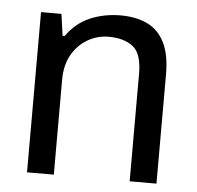

<svg xmlns="http://www.w3.org/2000/svg" viewBox="-44 -583 644 628"><g transform="rotate(5 278.0 -269.0)"><path d="M67 0V-526H134L144 -455H151Q182 -499 228 -518.5Q274 -538 328 -538Q378 -538 415 -520.5Q452 -503 472 -463.5Q492 -424 492 -359V0H404V-353Q404 -420 374 -442.5Q344 -465 295 -465Q258 -465 226 -446.5Q194 -428 174.5 -394Q155 -360 155 -311V0Z"/></g></svg>

Font: Archivo VF Beta
Style: Regular
Weight: 400
Designer: Hector Gatti
Foundry: Omnibus-Type
Version: Version 1.002